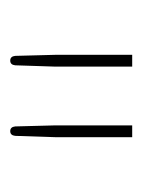

<svg xmlns="http://www.w3.org/2000/svg" viewBox="27 -770 272 366"><g transform="rotate(90 163.0 -587.0)"><path d="M84.5 -470.5ZM107 -703V-556.5L104.5 -480Q103.5 -470.5 95.5 -470.5Q87.5 -470.5 86.5 -480L84.5 -556.5V-703ZM241.5 -703V-556.5L239 -480Q238 -470.5 230 -470.5Q222 -470.5 221 -480L219 -556.5V-703Z"/></g></svg>

Font: Lato Thin
Style: Regular
Weight: 200
Designer: Lukasz Dziedzic
Foundry: tyPoland Lukasz Dziedzic
Version: Version 2.007; 2014-02-27